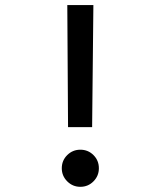

<svg xmlns="http://www.w3.org/2000/svg" viewBox="-20 -718 626 748"><path d="M245.1 -222.7 242.2 -698.2H343.8L338.9 -222.7ZM293 9.8Q263.2 9.8 241.9 -11.5Q220.7 -32.7 220.7 -62.5Q220.7 -92.8 241.9 -113.8Q263.2 -134.8 293 -134.8Q323.2 -134.8 344.2 -113.8Q365.2 -92.8 365.2 -62.5Q365.2 -32.7 344.2 -11.5Q323.2 9.8 293 9.8Z"/></svg>

Font: Cascadia Mono
Style: Regular
Weight: 400
Monospace: yes
Designer: Aaron Bell
Foundry: Saja Typeworks
Version: Version 2102.003